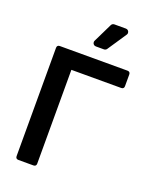

<svg xmlns="http://www.w3.org/2000/svg" viewBox="-173 -1057 924 1152"><g transform="rotate(20 289.5 -480.5)"><path d="M71.7 -17.8V-709.5Q71.7 -718 76.3 -722.7Q81 -727.3 89.5 -727.3H521.7Q530.2 -727.3 534.8 -722.7Q539.4 -718 539.4 -709.5V-634.6Q539.4 -626.1 534.8 -621.4Q530.2 -616.8 521.7 -616.8H203.5V-17.8Q203.5 -9.2 198.9 -4.6Q194.2 0 185.7 0H89.5Q81 0 76.3 -4.6Q71.7 -9.2 71.7 -17.8ZM272.7 -819.6Q272.7 -811.1 278.6 -805Q284.4 -799 293.3 -799H345.2Q350.5 -799 355.1 -801.5Q359.7 -804 362.6 -808.2L443.5 -929Q447.1 -933.9 447.1 -940.3Q447.1 -948.9 441.2 -955.1Q435.4 -961.3 426.5 -961.3H352.6Q346.6 -961.3 341.4 -958.1Q336.3 -954.9 333.8 -949.6L274.9 -828.8Q272.7 -824.2 272.7 -819.6Z"/></g></svg>

Font: DeltaSans SemiBold
Style: Regular
Weight: 600
Designer: Rasmus Andersson
Foundry: rsms
Version: Version 3.012